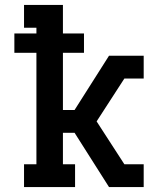

<svg xmlns="http://www.w3.org/2000/svg" viewBox="-20 -755 640 775"><path d="M77 0V-92H127V-542H38V-620H127V-643H77V-735H234V-620H319V-542H234V-311H281L420 -530H560V-438H482L438 -370L370 -265L482 -92H560V0H420L281 -219H234V-92H283V0Z"/></svg>

Font: Iosevka Curly Slab SmBdEx
Style: Regular
Weight: 600
Width: 7
Monospace: yes
Designer: Belleve Invis
Foundry: Belleve Invis
Version: Version 11.1.0; ttfautohint (v1.8.3)